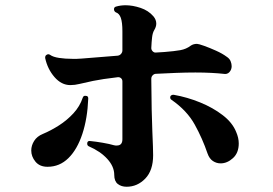

<svg xmlns="http://www.w3.org/2000/svg" viewBox="-20 -729 1040 731"><path d="M462 -18Q442 -18 428.5 -28.5Q415 -39 415 -63Q415 -95 388.5 -124Q362 -153 318 -172Q312 -175 312 -182Q312 -194 324 -192Q345 -190 371 -185.5Q397 -181 414 -176Q417 -175 420 -175Q423 -175 425 -175Q446 -175 446 -199V-419Q446 -427 440.5 -431.5Q435 -436 428 -435Q368 -428 334.5 -421Q301 -414 283 -409.5Q265 -405 248 -405Q214 -405 187.5 -435.5Q161 -466 152 -508V-510Q152 -517 157 -520Q164 -525 171 -520Q182 -512 205 -508.5Q228 -505 255 -505Q264 -505 273 -505Q282 -505 291 -506L428 -517Q436 -518 441 -524Q446 -530 446 -537V-610Q446 -644 440 -661Q434 -678 421 -682Q414 -686 414 -694Q414 -702 422 -704Q439 -709 458 -709Q485 -709 515 -699Q545 -689 564 -667Q575 -654 575 -639Q575 -627 567 -614Q561 -604 559 -586.5Q557 -569 556 -546Q556 -539 561.5 -533.5Q567 -528 574 -529L606 -531Q644 -534 666.5 -538Q689 -542 706 -555Q716 -562 730 -562Q736 -562 757 -554.5Q778 -547 802.5 -536Q827 -525 843 -513Q854 -506 858 -496Q862 -486 862 -477Q862 -464 853.5 -454.5Q845 -445 830 -448Q812 -450 784.5 -451.5Q757 -453 724 -453Q689 -453 650.5 -451.5Q612 -450 574 -448Q567 -448 561.5 -442.5Q556 -437 556 -429Q557 -296 560 -229Q563 -162 563 -138Q563 -80 533 -49Q503 -18 462 -18ZM770 -145Q751 -201 721.5 -254.5Q692 -308 633 -349Q628 -352 628 -358Q628 -364 633 -366.5Q638 -369 642 -368Q693 -359 742 -339Q791 -319 828 -290.5Q865 -262 879 -227Q889 -204 889 -183Q889 -147 867 -127Q845 -107 820 -107Q804 -107 790.5 -116Q777 -125 770 -145ZM161 -94Q131 -94 115 -113.5Q99 -133 99 -156Q99 -175 110 -192.5Q121 -210 143 -219Q174 -232 204.5 -251.5Q235 -271 259.5 -297.5Q284 -324 295 -357Q298 -366 307 -364Q316 -364 316 -354Q313 -278 293.5 -219Q274 -160 240.5 -127Q207 -94 161 -94Z"/></svg>

Font: Zen Antique Soft
Style: Regular
Weight: 400
Designer: Yoshimichi Ohira
Foundry: Positype
Version: Version 1.001